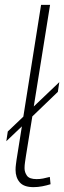

<svg xmlns="http://www.w3.org/2000/svg" viewBox="-20 -760 264 790"><path d="M6 -179 12 -219 76 -280 149 -740H186L119 -322L224 -422L218 -382L113 -281L87 -120Q85 -106 83 -93Q81 -80 81 -68Q81 -51 91 -37Q101 -23 131 -23Q144 -23 157 -25.5Q170 -28 185 -32L188 -2Q172 3 154 6.5Q136 10 118 10Q78 10 61 -10Q44 -30 44 -61Q44 -72 45.5 -83Q47 -94 48 -102L70 -240Z"/></svg>

Font: Georama ExtraLight
Style: Italic
Weight: 200
Italic angle: -9°
Designer: Jean-Baptiste Levee
Foundry: Production Type
Version: Version 1.000